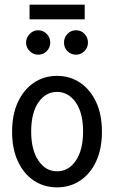

<svg xmlns="http://www.w3.org/2000/svg" viewBox="-20 -796 490 825"><path d="M225 9Q169 9 125.5 -20Q82 -49 57 -102.5Q32 -156 32 -230Q32 -304 57 -357.5Q82 -411 125.5 -440.5Q169 -470 225 -470Q281 -470 324.5 -440.5Q368 -411 393 -357.5Q418 -304 418 -230Q418 -156 393 -102.5Q368 -49 324.5 -20Q281 9 225 9ZM225 -60Q275 -60 306 -106Q337 -152 337 -231Q337 -311 305.5 -356Q274 -401 225 -401Q176 -401 145 -356Q114 -311 114 -231Q114 -152 145 -106Q176 -60 225 -60ZM144 -561Q123 -561 107.5 -576.5Q92 -592 92 -613Q92 -634 107.5 -650Q123 -666 144 -666Q166 -666 181 -650Q196 -634 196 -613Q196 -592 181 -576.5Q166 -561 144 -561ZM307 -561Q285 -561 270 -576Q255 -591 255 -613Q255 -635 270 -650.5Q285 -666 307 -666Q329 -666 343.5 -650Q358 -634 358 -613Q358 -592 343 -576.5Q328 -561 307 -561ZM107 -713V-776H344V-713Z"/></svg>

Font: Inconsolata SemiCondensed Medium
Style: Regular
Weight: 500
Width: 4
Monospace: yes
Designer: Raph Levien, Cyreal, Brenton Simpson
Foundry: Raph Levien, Cyreal, Google
Version: Version 3.001; ttfautohint (v1.8.2.53-6de2)